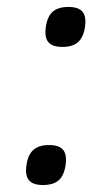

<svg xmlns="http://www.w3.org/2000/svg" viewBox="-20 -526 267 556"><path d="M122.1 -106Q151.4 -106 162.8 -92Q174.3 -78.1 169.9 -47.9Q165.5 -17.6 149.9 -3.9Q134.3 9.8 104.5 9.8Q75.2 9.8 63.7 -4.2Q52.2 -18.1 56.6 -47.9Q61 -78.1 76.7 -92Q92.3 -106 122.1 -106ZM178.2 -505.9Q207.5 -505.9 219 -491.9Q230.5 -478 226.1 -448.2Q221.7 -418 206.1 -404.1Q190.4 -390.1 160.6 -390.1Q131.3 -390.1 119.9 -404.1Q108.4 -418 112.8 -448.2Q117.2 -478.5 132.8 -492.2Q148.4 -505.9 178.2 -505.9Z"/></svg>

Font: Fivo Sans
Style: Italic
Weight: 400
Designer: Alexander Slobzheninov
Foundry: Alexander Slobzheninov
Version: 1.0